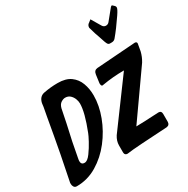

<svg xmlns="http://www.w3.org/2000/svg" viewBox="-267 -1224 1396 1425"><g transform="rotate(-30 431.0 -511.5)"><path d="M744 -790H728Q715 -790 708 -803.5Q701 -817 696 -834Q691 -851 685 -867L670 -910Q653 -965 653 -968Q653 -991 672 -1002L692 -1018L740 -937Q751 -919 769 -919Q787 -919 798 -933L869 -1020Q877 -1028 880 -1028Q883 -1028 888 -1023Q893 -1018 899.5 -1012Q906 -1006 906 -997Q906 -983 878 -942Q821 -858 776 -805Q764 -790 744 -790ZM-14 5Q-30 5 -37.5 -6.5Q-45 -18 -45 -31V-42L-1 -262Q26 -404 52 -554Q66 -627 66 -629Q66 -631 66.5 -633.5Q67 -636 67 -636.5Q67 -637 68 -645.5Q69 -654 69.5 -656.5Q70 -659 70 -660Q81 -709 123 -718Q183 -730 244 -730Q314 -730 354.5 -700.5Q395 -671 413 -622.5Q431 -574 431 -517Q431 -431 396.5 -339.5Q362 -248 301.5 -170Q241 -92 160 -43.5Q79 5 -14 5ZM433 -16Q409 -16 408 -40V-101Q408 -139 431 -175L718 -565Q624 -565 532 -549L525 -548H528L523 -547L525 -548Q513 -548 513 -573Q518 -609 522.5 -642.5Q527 -676 556 -679L889 -703Q907 -703 907 -688Q907 -684 901 -653L896 -625Q886 -584 864 -548L590 -159Q639 -159 783 -167Q809 -167 809 -139V-73Q809 -45 782 -41L664 -34Q586 -30 564 -28Q522 -24 484 -22ZM124 -117Q148 -117 176.5 -156Q205 -195 227.5 -237Q250 -279 256 -296Q313 -440 313 -516Q313 -535 305 -556Q297 -577 280.5 -592.5Q264 -608 238 -608Q222 -608 203 -596Q184 -584 176 -554L152 -436Q120 -300 96 -164Q94 -157 94 -149Q94 -117 122 -117Z"/></g></svg>

Font: Bangerz
Style: Regular
Weight: 400
Designer: vernon adams
Foundry: Vernon Adams
Version: Version 2.10;February 7, 2025;FontCreator 13.0.0.2683 64-bit